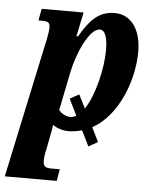

<svg xmlns="http://www.w3.org/2000/svg" viewBox="-79 -591 683 876"><g transform="rotate(5 262.5 -153.0)"><path d="M223 186H187C159 186 147 181 147 155C147 138 149 122 154 102L167 35C172 13 175 -13 175 -13C199 4 230 11 256 9C275 8 292 5 309 0L344 71L386 47L354 -18C472 -83 533 -250 533 -378C533 -486 483 -546 411 -546C335 -546 295 -497 253 -425H246L269 -536H77L67 -482H86C111 -482 120 -476 120 -454C120 -436 116 -420 112 -398L-24 240H214ZM197 -83 233 -261C249 -341 301 -465 350 -465C378 -465 386 -420 386 -373C386 -293 358 -167 313 -100L282 -162L240 -139L277 -64C268 -59 259 -56 249 -56C227 -56 206 -71 197 -83Z"/></g></svg>

Font: Noto Serif Condensed Extra
Style: Italic
Weight: 800
Width: 3
Italic angle: -12°
Designer: Monotype Design Team
Foundry: Monotype Imaging Inc.
Version: Version 1.901